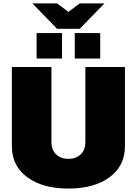

<svg xmlns="http://www.w3.org/2000/svg" viewBox="-20 -1095 807 1132"><path d="M383.3 -925H316.7L170.8 -1075H316.7L383.3 -1025L450 -1075H595.8L450 -925ZM420.8 -750V-900H570.8V-750ZM195.8 -750V-900H345.8V-750ZM50 -233.3V-700H283.3V-258.3Q283.3 -210.8 311.2 -184.6Q339.2 -158.3 383.3 -158.3Q427.5 -158.3 455.4 -184.6Q483.3 -210.8 483.3 -258.3V-700H716.7V-233.3Q716.7 -116.7 625.8 -50Q535 16.7 383.3 16.7Q231.7 16.7 140.8 -50Q50 -116.7 50 -233.3Z"/></svg>

Font: BoonTook
Style: Regular
Weight: 400
Designer: Sungsit Sawaiwan
Foundry: FontUni
Version: Version 3.0